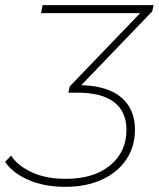

<svg xmlns="http://www.w3.org/2000/svg" viewBox="-37 -720 615 744"><path d="M216 4Q134 4 72.5 -23Q11 -50 -17 -93L6 -117Q30 -79 85 -53Q140 -27 218 -27Q326 -27 389.5 -79Q453 -131 453 -217Q453 -287 405.5 -324Q358 -361 261 -361H228L233 -385L506 -669H122L128 -700H558L553 -676L278 -390Q381 -387 433.5 -342Q486 -297 486 -218Q486 -152 452.5 -102Q419 -52 358 -24Q297 4 216 4Z"/></svg>

Font: Montserrat ExtraLight
Style: Italic
Weight: 200
Italic angle: -11.3°
Designer: Julieta Ulanovsky
Foundry: Julieta Ulanovsky
Version: Version 9.000; ttfautohint (v1.8.4.7-5d5b)